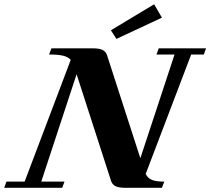

<svg xmlns="http://www.w3.org/2000/svg" viewBox="-60 -893 1000 913"><path d="M493.7 -708 467.3 -749 672.9 -872.6 710 -809.1ZM-40 0 -29.3 -29.3H57.1L276.4 -608.4Q263.7 -622.6 239.7 -628.2Q215.8 -633.8 173.3 -633.8L184.6 -663.1H382.8Q411.6 -663.1 427.2 -655.8Q442.9 -648.4 448.7 -631.3L607.4 -140.6L770 -633.8H684.1L694.8 -663.1H919.9L909.2 -633.8H849.1L632.8 -65.9Q642.6 -45.4 662.8 -37.4Q683.1 -29.3 721.2 -29.3L710 0H534.2Q505.4 0 489.7 -7.6Q474.1 -15.1 468.3 -32.2L304.2 -540L136.2 -29.3H246.6L235.8 0Z"/></svg>

Font: Elstob Grade
Style: Italic
Weight: 400
Italic angle: -20°
Designer: Peter S. Baker
Version: Version 1.015